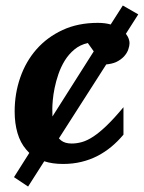

<svg xmlns="http://www.w3.org/2000/svg" viewBox="-20 -583 522 697"><path d="M82 94.2 30.8 60.1 86.4 -27.8Q80.6 -33.7 75.2 -40Q53.7 -64.9 43.5 -100.1Q33.2 -135.3 33.2 -178.2Q33.2 -243.2 53.5 -301.5Q73.7 -359.9 112.5 -404.1Q151.4 -448.2 207.3 -474.1Q263.2 -500 335 -500Q361.8 -500 381.8 -494.1L425.8 -563L481.9 -530.8L437 -460.4Q440.4 -455.6 443.4 -450.7Q450.2 -438 450.2 -425.8Q450.2 -417 445.8 -403.8Q441.4 -390.6 430.4 -378.4Q419.4 -366.2 400.9 -357.4Q386.2 -351.1 365.7 -349.1L193.8 -80.6Q197.3 -76.7 201.7 -73.2Q215.8 -62 240.2 -62Q258.8 -62 277.8 -67.4Q296.9 -72.8 319.1 -87.4Q341.3 -102.1 367.9 -127.7Q394.5 -153.3 428.2 -193.8V-94.2Q407.7 -69.8 384.3 -50.3Q360.8 -30.8 333.7 -16.8Q306.6 -2.9 275.6 4.6Q244.6 12.2 209 12.2Q169.9 12.2 140.6 2.4ZM250 -403.3Q229.5 -386.2 215.3 -363.3Q201.2 -340.3 192.1 -314Q183.1 -287.6 178.2 -263.2Q173.3 -238.8 171.6 -219Q169.9 -199.2 169.9 -189Q169.9 -174.8 170.4 -160.2L320.3 -396.5L298.8 -426.8Q270.5 -420.4 250 -403.3Z"/></svg>

Font: Charis SIL Am
Style: Bold Italic
Weight: 700
Italic angle: -11°
Foundry: SIL International
Version: Version 5.000